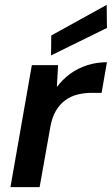

<svg xmlns="http://www.w3.org/2000/svg" viewBox="-20 -770 460 790"><path d="M23 0 111 -502H219L214 -412Q238 -444 269 -466.5Q300 -489 338.5 -501.5Q377 -514 420 -514L398 -388H358Q327 -388 299 -381Q271 -374 248.5 -357.5Q226 -341 210 -314Q194 -287 187 -247L143 0ZM190 -542 191 -624 419 -750 420 -655Z"/></svg>

Font: DM Sans 16pt SemiBold
Style: Italic
Weight: 600
Italic angle: -10°
Version: Version 4.004;gftools[0.9.30]